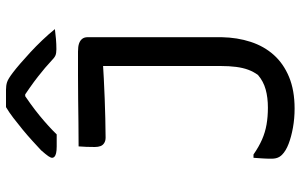

<svg xmlns="http://www.w3.org/2000/svg" viewBox="-201 -781 1002 640"><g transform="rotate(-90 300.0 -461.0)"><path d="M261 -69Q295 -69 322 -76.5Q349 -84 370 -102Q381 -117 387.5 -134.5Q394 -152 397 -175Q400 -198 400 -227Q400 -277 400 -328Q400 -379 400 -431Q400 -483 400 -537Q400 -591 400 -647L417 -606L384 -633L428 -620Q393 -618 358.5 -616Q324 -614 291 -613Q258 -612 225.5 -611Q193 -610 161 -610Q151 -610 143.5 -614.5Q136 -619 133 -627Q130 -635 130 -646Q130 -661 130.5 -674Q131 -687 132 -700Q171 -700 210.5 -700.5Q250 -701 289.5 -701.5Q329 -702 369 -702Q409 -702 448 -702Q465 -702 475 -698.5Q485 -695 490.5 -688Q496 -681 496 -670Q496 -616 496 -561Q496 -506 496 -450Q496 -394 496 -337Q496 -280 496 -223Q495 -171 480.5 -126.5Q466 -82 437 -49.5Q408 -17 363.5 1.5Q319 20 258 20Q225 20 194.5 14.5Q164 9 140.5 0Q117 -9 104 -22Q100 -26 97 -31Q94 -36 92.5 -42.5Q91 -49 91 -57Q91 -74 92 -88Q93 -102 94 -117H105Q131 -99 155 -88.5Q179 -78 205 -73.5Q231 -69 261 -69ZM263 -942Q271 -942 282 -942Q293 -942 303.5 -942Q314 -942 321 -942Q335 -942 346 -938.5Q357 -935 378 -919Q390 -910 408 -894.5Q426 -879 446 -860.5Q466 -842 486 -821Q506 -800 523 -779Q508 -777 490.5 -775.5Q473 -774 456 -774Q442 -774 434.5 -777.5Q427 -781 417 -791Q397 -810 364.5 -835.5Q332 -861 281 -894L336 -878Q320 -878 303.5 -878Q287 -878 270 -878L325 -895Q271 -860 234 -829.5Q197 -799 172 -773H132Q118 -773 109.5 -775Q101 -777 97.5 -780.5Q94 -784 94 -788Q94 -793 99.5 -801Q105 -809 119 -825Q133 -838 150.5 -854Q168 -870 188 -886.5Q208 -903 227 -917.5Q246 -932 263 -942Z"/></g></svg>

Font: Rec Mono Semicasual
Style: Regular
Weight: 400
Version: Version 1.085; ttfautohint (v1.8.4.7-5d5b)